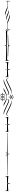

<svg xmlns="http://www.w3.org/2000/svg" viewBox="5216 -5910 836 11309"><g transform="rotate(-90 5634.5 -256.0)"><path d="M524 -262C496 -262 483 -246 478 -232H475C470 -246 457 -262 429 -262H123C55 -262 52 -309 52 -337V-361H35V-142L49 -141L51 -223H52C57 -209 73 -192 101 -192L399 -210C467 -210 468 -163 468 -135V-68H485V-135C485 -163 485 -210 553 -210L852 -192C880 -192 895 -209 900 -223H902L903 -141L918 -142V-361H900V-337C900 -309 898 -262 830 -262Z M2322 -332C2309 -332 2300 -323 2300 -310C2300 -297 2309 -288 2322 -288C2335 -288 2344 -297 2344 -310C2344 -323 2335 -332 2322 -332ZM2112 -332C2099 -332 2090 -323 2090 -310C2090 -297 2099 -288 2112 -288C2125 -288 2134 -297 2134 -310C2134 -323 2125 -332 2112 -332ZM2217 -332C2204 -332 2195 -323 2195 -310C2195 -297 2204 -288 2217 -288C2230 -288 2239 -297 2239 -310C2239 -323 2230 -332 2217 -332ZM2226 -119V-153C2226 -181 2226 -227 2294 -227H3464V-245H3343C3187 -245 2431 -262 2264 -262C2236 -262 2224 -244 2219 -230H2215C2210 -244 2198 -262 2170 -262C2003 -262 1247 -245 1091 -245H969V-227H2140C2208 -227 2208 -181 2208 -153V-119Z M4005 -262C3977 -262 3964 -246 3959 -232H3956C3951 -246 3938 -262 3910 -262H3604C3536 -262 3533 -309 3533 -337V-361H3516V-142L3530 -141L3532 -223H3533C3538 -209 3554 -192 3582 -192L3880 -210C3948 -210 3949 -163 3949 -135V-68H3966V-135C3966 -163 3966 -210 4034 -210L4333 -192C4361 -192 4376 -209 4381 -223H4383L4384 -141L4399 -142V-361H4381V-337C4381 -309 4379 -262 4311 -262ZM3957 -297C3970 -297 3979 -306 3979 -319C3979 -332 3970 -341 3957 -341C3944 -341 3936 -332 3936 -319C3936 -306 3944 -297 3957 -297Z M5445 -525C5433 -525 5348 -533 5336 -533L5333 -531V-500C5335 -497 5336 -498 5336 -498C5348 -498 5433 -506 5445 -506L5447 -508L5449 -506H5447C5441 -496 5391 -424 5385 -414V-410L5413 -396C5416 -396 5417 -398 5417 -398C5423 -408 5457 -486 5463 -496L5469 -506H5556L5557 -508L5559 -505H5557C5551 -495 5491 -408 5485 -398V-394L5513 -378C5516 -378 5517 -380 5517 -380C5523 -390 5567 -486 5573 -496V-498H5575V-496C5581 -486 5627 -390 5633 -380C5633 -380 5632 -378 5635 -378L5663 -394V-398C5657 -408 5597 -496 5591 -506H5589L5591 -508L5593 -506H5679L5685 -496C5691 -486 5727 -408 5733 -398C5733 -398 5732 -396 5735 -396L5763 -410V-414C5757 -424 5707 -496 5701 -506H5699L5701 -508L5704 -506C5716 -506 5801 -498 5813 -498C5813 -498 5814 -497 5816 -500V-531L5813 -533C5801 -533 5716 -525 5704 -525L5701 -524L5699 -526H5701C5707 -536 5757 -606 5763 -616V-622L5735 -636C5732 -636 5733 -634 5733 -634C5727 -624 5691 -546 5685 -536L5679 -524H5593H5591L5589 -526H5591C5597 -536 5657 -624 5663 -634V-638L5635 -654C5632 -654 5633 -652 5633 -652C5627 -642 5581 -546 5575 -536V-534H5573V-536C5567 -546 5523 -642 5517 -652C5517 -652 5516 -654 5513 -654L5485 -638V-634C5491 -624 5551 -536 5557 -526C5557 -526 5559 -526 5559 -526C5559 -526 5557 -524 5557 -524H5555H5469L5463 -536C5457 -546 5423 -624 5417 -634C5417 -634 5416 -636 5413 -636L5385 -622V-616C5391 -606 5441 -536 5447 -526C5447 -526 5449 -526 5449 -526C5449 -526 5447 -524 5447 -524ZM5787 0H5940C6078 0 6501 -267 6589 -267C6624 -267 6650 -247 6662 -192L6680 -196C6663 -274 6625 -302 6576 -302C6465 -302 6016 -18 5867 -18H5787ZM5594 -7H5592V-10H5594C5604 -16 5700 -60 5710 -66C5711 -67 5711 -68 5712 -70L5697 -97C5695 -98 5693 -99 5692 -98C5682 -92 5595 -32 5585 -26L5583 -23L5581 -25L5583 -27C5583 -39 5592 -143 5592 -155C5592 -156 5592 -157 5590 -159H5558C5556 -157 5556 -156 5556 -155C5556 -143 5564 -39 5564 -27C5564 -27 5566 -25 5566 -25C5566 -25 5564 -23 5564 -23L5563 -26C5553 -32 5466 -92 5456 -98C5455 -99 5453 -98 5451 -97L5436 -70C5437 -68 5437 -67 5438 -66C5448 -60 5543 -16 5553 -10H5556V-7H5553C5543 -1 5448 43 5438 49C5437 50 5437 51 5436 53L5451 80C5453 81 5455 82 5456 81C5466 75 5553 15 5563 9L5564 6L5566 8L5564 10C5564 22 5556 126 5556 138C5556 139 5556 140 5558 142H5590C5592 140 5592 139 5592 138C5592 126 5583 22 5583 10C5583 10 5581 8 5581 8C5581 8 5583 6 5583 6L5585 9C5595 15 5682 75 5692 81C5693 82 5695 81 5697 80L5712 53C5711 51 5711 50 5710 49C5700 43 5604 -1 5594 -7ZM4645 -459H4555V-442H4573C4722 -442 5245 -136 5356 -136C5405 -136 5443 -164 5460 -242L5443 -246C5431 -191 5404 -171 5369 -171C5281 -171 4783 -459 4645 -459ZM6502 -459C6364 -459 5866 -171 5778 -171C5743 -171 5716 -191 5704 -246L5687 -242C5704 -164 5742 -136 5791 -136C5902 -136 6426 -442 6575 -442H6592V-459ZM5574 -289C5399 -289 5211 -459 5134 -459H5052V-442H5071C5148 -442 5312 -272 5574 -272C5836 -272 5999 -442 6076 -442H6095V-459H6013C5936 -459 5749 -289 5574 -289ZM5360 0V-18H5280C5131 -18 4683 -302 4572 -302C4523 -302 4485 -274 4468 -196L4485 -192C4497 -247 4524 -267 4559 -267C4647 -267 5070 0 5208 0Z M7238 -262C7210 -262 7197 -246 7192 -232H7189C7184 -246 7171 -262 7143 -262H6837C6769 -262 6766 -309 6766 -337V-361H6749V-142L6763 -141L6765 -223H6766C6771 -209 6787 -192 6815 -192L7113 -210C7181 -210 7182 -163 7182 -135V-68H7199V-135C7199 -163 7199 -210 7267 -210L7566 -192C7594 -192 7609 -209 7614 -223H7616L7617 -141L7632 -142V-361H7614V-337C7614 -309 7612 -262 7544 -262ZM7190 -297C7203 -297 7212 -306 7212 -319C7212 -332 7203 -341 7190 -341C7177 -341 7169 -332 7169 -319C7169 -306 7177 -297 7190 -297Z M8595 -179C8590 -193 8578 -210 8550 -210C8403 -210 8320 -214 8164 -214H7963V-197L8520 -181C8588 -180 8588 -134 8588 -106V-99H8606V-106C8606 -134 8606 -180 8674 -181L9231 -197V-214H9030C8874 -214 8791 -210 8644 -210C8616 -210 8604 -193 8599 -179ZM8644 -262 9405 -254C9473 -254 9475 -206 9475 -178V-155H9493V-374L9478 -375L9477 -292H9475C9470 -306 9455 -324 9427 -324L8674 -306C8606 -306 8606 -353 8606 -381V-396H8588V-381C8588 -353 8588 -306 8520 -306L7767 -324C7739 -324 7723 -306 7718 -292H7717L7715 -375L7701 -374V-155H7718V-178C7718 -206 7721 -254 7789 -254L8550 -262C8578 -262 8590 -279 8595 -293H8599C8604 -279 8616 -262 8644 -262Z M9940 -245H9616C9600 -245 9585 -235 9581 -227H9579V-328H9562V-122V-70H9579V-122C9579 -216 9588 -227 9667 -227H9868C9990 -227 10201 -87 10332 -87H10414V-105H10405C10283 -105 10071 -245 9940 -245ZM10202 -315H10120V-297H10130C10252 -297 10463 -157 10594 -157H10676V-175H10666C10544 -175 10333 -315 10202 -315ZM10464 -385H10382V-367H10392C10514 -367 10725 -227 10856 -227H11129C11208 -227 11217 -216 11217 -122V-70H11234V-122V-328H11217V-227H11215C11211 -235 11196 -245 11180 -245H10928C10806 -245 10595 -385 10464 -385Z"/></g></svg>

Font: FoglihtenDeH04
Style: Regular
Weight: 500
Version: Version 0.68